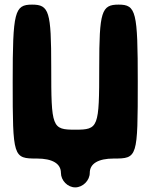

<svg xmlns="http://www.w3.org/2000/svg" viewBox="-20 -737 653 832"><path d="M35 -383C35 -54 37 -50 140 -50C207 -50 244 -28 244 12C244 45 273 75 306 75C339 75 369 45 369 12C369 -28 406 -50 473 -50C576 -50 577 -54 577 -383C577 -687 570 -717 494 -717C420 -717 410 -688 410 -446C410 -184 407 -175 306 -175C205 -175 202 -184 202 -446C202 -688 193 -717 119 -717C43 -717 35 -687 35 -383Z"/></svg>

Font: Hussar Skorodowane
Style: Bold
Weight: 700
Foundry: Cannot Into Space Fonts
Version: Version 0.892